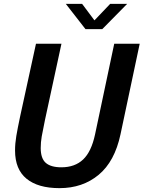

<svg xmlns="http://www.w3.org/2000/svg" viewBox="-20 -964 744 995"><path d="M604.5 -268Q574.5 -127 491.2 -58Q408 11 288.5 11Q177 11 117.5 -37.8Q58 -86.5 58 -184Q58 -220.5 64.5 -259Q71 -297.5 84 -359L166.5 -737.5H298.5L213 -342Q201.5 -287 196.2 -256.8Q191 -226.5 191 -197Q191 -143 217.2 -120Q243.5 -97 298 -97Q368 -97 410.8 -137.5Q453.5 -178 472.5 -267L572 -737.5H704ZM321 -944H405.5L469.5 -858.5L551 -944H639L510 -813H423Z"/></svg>

Font: Epilogue SemiBold
Style: Italic
Weight: 600
Italic angle: -12°
Designer: Tyler Finck
Foundry: Etcetera Type Co
Version: Version 2.111; ttfautohint (v1.8.3)